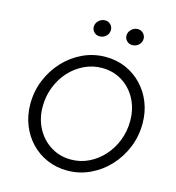

<svg xmlns="http://www.w3.org/2000/svg" viewBox="-132 -1034 1059 1157"><g transform="rotate(15 397.5 -456.0)"><path d="M392 11Q325 11 267 -14Q209 -39 166 -84Q123 -129 99 -189.5Q75 -250 75 -320Q75 -400 104 -470.5Q133 -541 183.5 -595Q234 -649 300.5 -680Q367 -711 442 -711Q510 -711 567.5 -686Q625 -661 668 -616Q711 -571 735 -511Q759 -451 759 -380Q759 -300 730 -229.5Q701 -159 650.5 -105Q600 -51 533.5 -20Q467 11 392 11ZM397 -59Q456 -59 507.5 -84Q559 -109 598.5 -152.5Q638 -196 660.5 -253.5Q683 -311 683 -376Q683 -452 651 -512Q619 -572 563.5 -606.5Q508 -641 438 -641Q379 -641 327 -616Q275 -591 235.5 -547.5Q196 -504 173.5 -446.5Q151 -389 151 -324Q151 -249 183 -189Q215 -129 271 -94Q327 -59 397 -59ZM371.5 -821Q352 -821 338 -834.7Q324 -848.3 324 -868Q324 -890 341 -906.5Q358 -923 381 -923Q400.9 -923 415 -909Q429 -895 429 -875.4Q429 -852.6 412.3 -836.8Q395.7 -821 371.5 -821ZM575.5 -821Q556 -821 542 -834.7Q528 -848.3 528 -868Q528 -890 545 -906.5Q562 -923 585 -923Q604.9 -923 619 -909Q633 -895 633 -875.4Q633 -852.6 616.3 -836.8Q599.7 -821 575.5 -821Z"/></g></svg>

Font: Red Hat Text
Style: Italic
Weight: 300
Italic angle: -12°
Designer: Pentagram, MCKL
Foundry: Pentagram, MCKL
Version: Version 1.023